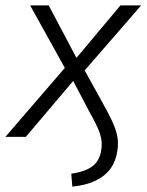

<svg xmlns="http://www.w3.org/2000/svg" viewBox="-31 -509 545 714"><path d="M238 185 234 137Q288 129 314.5 108Q341 87 346 45Q349 25 345 5Q341 -15 330 -38.5Q319 -62 301 -94L237 -216H248L65 0H-11L220 -268L222 -235L81 -489H150L258 -285H246L417 -489H494L276 -238L274 -265L352 -124Q372 -88 385.5 -59.5Q399 -31 404.5 -5.5Q410 20 406 48Q401 88 381 116.5Q361 145 325 162.5Q289 180 238 185Z"/></svg>

Font: Nunito Sans 10pt SemiCondensed Light
Style: Italic
Weight: 300
Width: 4
Italic angle: -9°
Designer: Vernon Adams
Foundry: Vernon Adams
Version: Version 3.101;gftools[0.9.27]